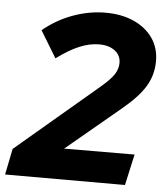

<svg xmlns="http://www.w3.org/2000/svg" viewBox="-66 -755 692 801"><g transform="rotate(5 279.5 -354.5)"><path d="M-15 0 7 -109 350 -400Q390 -434 405 -457Q420 -480 420 -505Q420 -537 395 -556Q370 -575 329 -575Q289 -575 246 -557Q203 -539 152 -501L84 -613Q141 -660 208.5 -684.5Q276 -709 344 -709Q412 -709 463 -686Q514 -663 542.5 -622Q571 -581 571 -526Q571 -469 543 -421.5Q515 -374 450 -320L221 -129L516 -130L487 0Z"/></g></svg>

Font: Red Hat Display Black
Style: Italic
Weight: 900
Italic angle: -12°
Designer: Pentagram, MCKL
Foundry: Pentagram, MCKL
Version: Version 1.023; ttfautohint (v1.8.3)